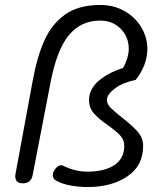

<svg xmlns="http://www.w3.org/2000/svg" viewBox="-20 -751 674 774"><path d="M206 -23Q193 -30 193 -45Q193 -58 204 -71.5Q215 -85 227 -85Q231 -85 237 -82Q283 -59 333 -59Q401 -59 441 -85.5Q481 -112 481 -163Q481 -187 464.5 -205Q448 -223 415 -246Q378 -272 358.5 -294Q339 -316 339 -348Q339 -391 376.5 -424Q414 -457 476 -477Q486 -494 492.5 -515Q499 -536 499 -554Q499 -602 466.5 -635Q434 -668 384 -668Q306 -668 257.5 -609Q209 -550 184 -420L112 -47Q106 -12 72 -12Q54 -12 47 -21.5Q40 -31 42 -47L111 -421Q129 -522 159.5 -589Q190 -656 244 -693.5Q298 -731 384 -731Q440 -731 483.5 -705.5Q527 -680 550.5 -639.5Q574 -599 574 -554Q574 -489 527 -429Q474 -418 442.5 -394Q411 -370 411 -348Q411 -332 425.5 -317Q440 -302 472 -277Q513 -245 535 -220Q557 -195 557 -163Q557 -83 493.5 -40Q430 3 333 3Q300 3 265.5 -3Q231 -9 206 -23Z"/></svg>

Font: Mali
Style: Italic
Weight: 400
Italic angle: -10°
Version: Version 1.000; ttfautohint (v1.6)